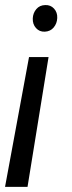

<svg xmlns="http://www.w3.org/2000/svg" viewBox="-31 -558 281 754"><path d="M83 -334H159.7L77.1 175.8H-11.2ZM193.8 -487.3Q192.9 -465.8 179.9 -450.2Q167 -434.6 145 -433.6Q124 -432.6 110.4 -447.8Q96.7 -462.9 97.7 -485.8Q98.6 -506.8 111.6 -522.2Q124.5 -537.6 146.5 -538.1Q167.5 -539.1 181.2 -524.2Q194.8 -509.3 193.8 -487.3Z"/></svg>

Font: TypoPRO Roboto
Style: Italic
Weight: 400
Italic angle: -12°
Designer: Google
Version: Version 2.136; 2016